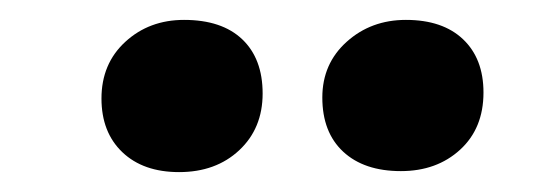

<svg xmlns="http://www.w3.org/2000/svg" viewBox="-20 -784 540 193"><path d="M82 -685Q82 -720 106 -742Q130 -764 165 -764Q203 -764 223.5 -744.5Q244 -725 244 -690Q244 -655 220.5 -633Q197 -611 160 -611Q124 -611 103 -631Q82 -651 82 -685ZM304 -686Q304 -720 328.5 -742Q353 -764 388 -764Q425 -764 445.5 -744.5Q466 -725 466 -691Q466 -655 442.5 -633.5Q419 -612 383 -612Q346 -612 325 -631.5Q304 -651 304 -686Z"/></svg>

Font: Literata 18pt
Style: Bold Italic
Weight: 700
Italic angle: -2°
Designer: Latin by Veronika Burian and Jose Scaglione. Greek by Irene Vlachou. Cyrillic by Vera Evstafieva
Foundry: TypeTogether
Version: Version 3.103;gftools[0.9.29]